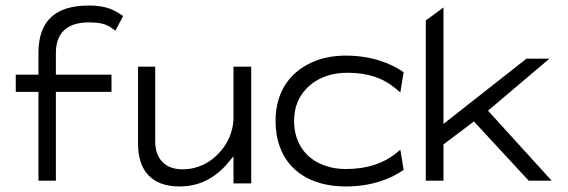

<svg xmlns="http://www.w3.org/2000/svg" viewBox="-20 -663 2052 694"><path d="M37 -331H119V-10H182V-331H383V-393H182V-471C182 -541 219 -582 301 -582C358 -582 371 -571 397 -552L425 -605C394 -626 367 -643 301 -643C177 -643 121 -585 119 -477V-393H37Z M479 -143C479 -50 525 11 629 11C716 11 773 -34 813 -85L824 -98V0H888V-422H824V-240C824 -183 799 -137 767 -105C738 -76 697 -51 639 -51C572 -51 541 -95 541 -151V-422H479Z M976 -226C976 -192 981 -160 992 -131C1022 -48 1102 11 1230 11C1320 11 1391 -15 1439 -49L1427 -122L1409 -107C1367 -74 1309 -52 1230 -52C1202 -52 1177 -56 1153 -65C1087 -88 1043 -145 1043 -226C1043 -250 1047 -274 1056 -295C1082 -355 1144 -400 1236 -400C1315 -400 1368 -378 1409 -344L1427 -329L1439 -402C1392 -435 1321 -462 1230 -462C1191 -462 1155 -456 1123 -444C1035 -411 976 -338 976 -226Z M1519 -10H1583V-141L1693 -224L1891 -10H1974L1744 -263L1966 -451H1883L1583 -215V-636L1519 -589Z"/></svg>

Font: Charger Sport
Style: LitExt
Weight: 300
Designer: Jasper
Foundry: Cannot Into Space Fonts
Version: Version 1.1